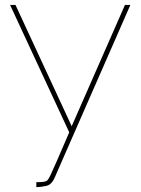

<svg xmlns="http://www.w3.org/2000/svg" viewBox="-20 -539 576 782"><path d="M128 203Q145 203 157.5 201.5Q170 200 175 193Q179 188 186 173.5Q193 159 210.5 119Q228 79 262 0L21 -519H43L272 -25L489 -519H511L202 186Q198 195 193 201.5Q188 208 182.5 212Q177 216 169 218Q160 220 149.5 221.5Q139 223 128 223Z"/></svg>

Font: Raleway Thin
Style: Regular
Weight: 100
Designer: Matt McInerney, Pablo Impallari, Rodrigo Fuenzalida
Foundry: Matt McInerney, Pablo Impallari, Rodrigo Fuenzalida
Version: Version 4.026